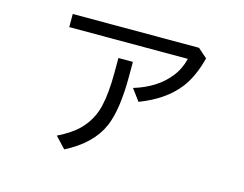

<svg xmlns="http://www.w3.org/2000/svg" viewBox="-91 -744 1182 931"><g transform="rotate(15 500.0 -278.5)"><path d="M167 -601.1H800.8L847.2 -560.1Q822.3 -463.9 777.3 -405.3Q711.9 -320.3 585 -272L542 -330.1Q657.2 -365.2 717.8 -442.4Q750 -482.9 762.2 -535.2H167ZM436 -452.1H508.8V-379.9Q508.8 -211.9 471.7 -125.5Q427.2 -22.5 296.9 43.9L245.1 -11.2Q314.9 -45.9 350.6 -82.5Q402.8 -135.7 419.9 -207.5Q436 -274.9 436 -379.9Z"/></g></svg>

Font: BIZ UDGothic
Style: Regular
Weight: 400
Monospace: yes
Designer: TypeBank Co., Ltd.
Foundry: Morisawa Inc.
Version: Version 1.05